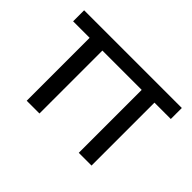

<svg xmlns="http://www.w3.org/2000/svg" viewBox="-96 -667 863 863"><g transform="rotate(45 335.5 -235.0)"><path d="M461 0V-400H211V0H130V-400H25V-470H646V-400H542V0Z"/></g></svg>

Font: Celebes
Style: Regular
Weight: 400
Designer: Anugrah Pasau
Foundry: Lafontype
Version: Version 1.000; ttfautohint (v1.8.4)